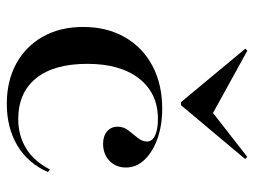

<svg xmlns="http://www.w3.org/2000/svg" viewBox="-108 -600 719 542"><g transform="rotate(90 251.0 -328.5)"><path d="M272.6 11.3Q208.1 11.3 159.3 -15.3Q110.5 -41.9 83.1 -90.3Q55.6 -138.7 55.6 -204Q55.6 -271.8 84.7 -322.2Q113.7 -372.6 165.7 -400Q217.7 -427.4 286.3 -427.4Q333.1 -427.4 370.6 -414.1Q408.1 -400.8 430.2 -377.8Q452.4 -354.8 452.4 -325Q452.4 -296.8 433.5 -278.6Q414.5 -260.5 385.5 -260.5Q363.7 -260.5 350.4 -271.8Q337.1 -283.1 337.1 -301.6Q337.1 -318.5 347.6 -331.9Q358.1 -345.2 368.5 -358.1Q379 -371 379 -384.7Q379 -399.2 361.7 -407.3Q344.4 -415.3 315.3 -415.3Q242.7 -415.3 201.2 -362.1Q159.7 -308.9 159.7 -216.1Q159.7 -121.8 200.4 -71.4Q241.1 -21 316.1 -21Q361.3 -21 397.6 -42.7Q433.9 -64.5 458.1 -110.5L465.3 -104.8Q440.3 -48.4 390.3 -18.5Q340.3 11.3 272.6 11.3ZM422.6 -667.7 428.2 -661.3 276.6 -480.6H267.7L116.9 -662.1L122.6 -667.7L318.5 -559.7L283.1 -558.9Z"/></g></svg>

Font: Playfair 144pt SemiExpanded SemiBold
Style: Regular
Weight: 600
Width: 6
Designer: Claus Eggers Sørensen
Foundry: Claus Eggers Sørensen
Version: Version 2.203